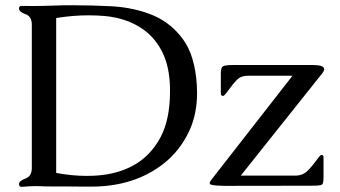

<svg xmlns="http://www.w3.org/2000/svg" viewBox="-20 -710 1298 734"><path d="M1211.9 -429.7 900.4 -38.6H1112.3Q1137.2 -39.6 1154.3 -55.7Q1171.4 -71.8 1192.4 -101.1Q1204.6 -117.7 1208 -117.7Q1216.8 -117.7 1216.8 -108.9V-31.7Q1216.8 -7.8 1210.4 -3.9Q1204.1 0 1169.4 0L835 0.5Q799.8 0 787.6 -3.9Q781.7 -5.4 781.7 -10.3Q781.7 -15.6 789.6 -24.9L1098.1 -420.4H926.3Q900.9 -420.4 885.3 -404.3Q869.6 -388.2 849.1 -359.4Q836.9 -343.3 833.5 -343.3Q824.2 -343.3 824.2 -351.6V-429.2Q824.2 -451.2 832 -456.3Q839.8 -461.4 872.1 -461.4H1175.8Q1219.2 -461.4 1219.2 -445.8Q1219.2 -439 1211.9 -429.7ZM732.4 -386.2Q733.4 -370.1 733.4 -355Q733.4 -273.9 703.6 -209.5Q667.5 -132.3 603 -82.5Q493.7 1.5 336.4 3.4H297.4Q269 3.4 244.1 2.9H187Q146.5 2.9 125.5 1.5H113.8Q94.2 1.5 63 4.4Q52.7 4.4 52.7 -6.3Q52.7 -18.6 77.1 -27.3Q101.6 -36.1 101.6 -67.9V-616.2Q101.6 -647.5 77.1 -656Q52.7 -664.6 52.7 -677.2Q52.7 -687.5 63 -687.5Q83.5 -687 104.5 -687Q125 -687 146.5 -687.5Q188.5 -689 228.5 -689.9H257.3Q332 -689.9 407.7 -686Q497.1 -680.7 568.8 -649.9Q636.2 -620.1 680.7 -558.3Q725.1 -496.6 732.4 -386.2ZM194.8 -641.1V-48.8Q255.4 -37.6 311 -37.6Q332.5 -37.6 353 -39.1Q427.7 -44.9 485.4 -75.2Q554.2 -111.3 593.8 -185.5Q629.9 -253.9 629.9 -359.4V-375.5Q627.9 -454.6 601.8 -508.1Q575.7 -561.5 532.7 -593.8Q469.7 -640.6 379.9 -648.9Q349.1 -651.4 317.9 -651.4Q257.8 -651.4 194.8 -641.1Z"/></svg>

Font: Caudex
Style: Regular
Weight: 400
Version: Version 1.01